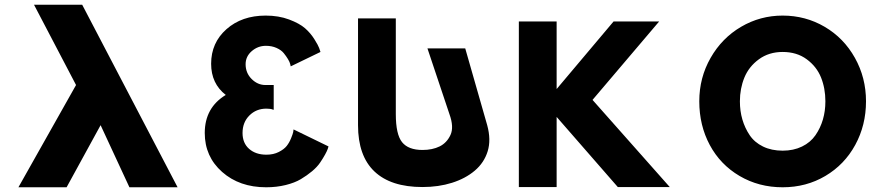

<svg xmlns="http://www.w3.org/2000/svg" viewBox="-20 -793 3755 813"><path d="M528 0H732L328 -773H124L302 -433L58 0H262L406 -263Z M1211 -512 1337 -573Q1335 -579 1331.5 -589.5Q1328 -600 1311.5 -626.5Q1295 -653 1271.5 -673.5Q1248 -694 1204 -710.5Q1160 -727 1105 -727Q1004 -727 939 -669.5Q874 -612 874 -523Q874 -439 936 -391Q847 -337 847 -230Q847 -130 920.5 -65Q994 0 1107 0Q1151 0 1189.5 -9.5Q1228 -19 1254 -34.5Q1280 -50 1301.5 -68Q1323 -86 1335.5 -104.5Q1348 -123 1356.5 -138.5Q1365 -154 1368 -163L1371 -173L1223 -245Q1223 -241 1221.5 -233.5Q1220 -226 1212.5 -207.5Q1205 -189 1194 -175Q1183 -161 1160.5 -149.5Q1138 -138 1108 -138Q1063 -138 1035 -162.5Q1007 -187 1007 -230Q1007 -275 1036 -304Q1065 -333 1108 -333Q1116 -333 1123.5 -332Q1131 -331 1135 -329L1139 -328V-433H1104Q1071 -433 1045.5 -458.5Q1020 -484 1020 -521Q1020 -554 1046 -576.5Q1072 -599 1106 -599Q1131 -599 1151 -590Q1171 -581 1181.5 -568Q1192 -555 1199.5 -542.5Q1207 -530 1209 -521Z M1950 -588 2043 -263Q2060 -201 2045 -152.5Q2030 -104 1990.5 -70.5Q1951 -37 1894 -19Q1837 -1 1769 -1Q1635 -1 1565.5 -67Q1496 -133 1496 -263V-715H1656V-310Q1656 -224 1682.5 -191Q1709 -158 1769 -158Q1811 -158 1841.5 -173Q1872 -188 1887.5 -221.5Q1903 -255 1883 -310L1790 -588Z M2816 -1H2596L2337 -298V-1H2177V-702H2337V-416L2578 -702H2771L2489 -370Z M2941 -364Q2941 -464 2989 -548Q3037 -632 3118 -679.5Q3199 -727 3294 -727Q3391 -727 3472 -679.5Q3553 -632 3600 -548Q3647 -464 3647 -364Q3647 -263 3601.5 -179.5Q3556 -96 3475 -48Q3394 0 3294 0Q3193 0 3111.5 -48Q3030 -96 2985.5 -179Q2941 -262 2941 -364ZM3113 -364Q3113 -323 3123.5 -287Q3134 -251 3154.5 -220.5Q3175 -190 3211 -172.5Q3247 -155 3294 -155Q3340 -155 3376 -172.5Q3412 -190 3433 -220.5Q3454 -251 3464.5 -287Q3475 -323 3475 -364Q3475 -419 3456.5 -465Q3438 -511 3396 -542Q3354 -573 3294 -573Q3236 -573 3193.5 -542Q3151 -511 3132 -464.5Q3113 -418 3113 -364Z"/></svg>

Font: Hussar
Style: BoldWeb
Weight: 700
Foundry: Cannot Into Space Fonts
Version: Version 2.00